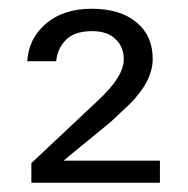

<svg xmlns="http://www.w3.org/2000/svg" viewBox="-20 -751 418 428"><path d="M336.5 -343.6V-392.9H143.1H121.9L138 -406.5L226.7 -479.1L269 -518.9C303.3 -553.1 320.4 -586.9 320.4 -619.6C320.4 -654.4 308.3 -681.6 284.1 -701.3C259.9 -721.4 226.7 -731.5 183.9 -731.5C141.6 -731.5 106.8 -719.9 80.1 -696.2C55.9 -674.6 42.8 -647.4 40.8 -614.6H105.3C106.8 -632.2 113.4 -647.4 124.9 -659.9C138 -674.6 158.2 -681.6 185.9 -681.6C208.1 -681.6 225.2 -675.6 237.3 -664C249.9 -652.4 255.9 -637.3 255.9 -618.6C255.9 -592.9 236.8 -562.7 198.5 -527L49.9 -387.4V-343.6Z"/></svg>

Font: Vazir FD Light
Style: Regular
Weight: 300
Foundry: DejaVu fonts team - Redesigned by Saber Rastikerdar
Version: Version 21.10;October 20, 2019;FontCreator 12.0.0.2547 64-bi